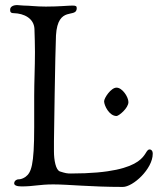

<svg xmlns="http://www.w3.org/2000/svg" viewBox="-20 -733 643 758"><path d="M391 -333C391 -317 411 -275 440 -275C449 -275 487 -306 487 -330C487 -350 463 -387 440 -387C418 -387 391 -346 391 -333ZM20 -695C20 -687 21 -681 35 -681C74 -680 114 -661 116 -619C117 -587 118 -557 118 -528C118 -466 115 -410 115 -355V-231C115 -78 103 -52 81 -35C67 -25 56 -25 52 -25C47 -25 36 -20 36 -9C36 -2 45 3 65 3C114 3 135 -5 190 -5C251 -5 337 5 465 5C505 5 583 -66 583 -126C583 -138 577 -143 571 -143C542 -143 579 -48 260 -48C245 -48 239 -49 217 -56C200 -61 193 -102 193 -135V-175C193 -186 198 -531 201 -593C208 -714 283 -658 283 -701C283 -709 279 -711 266 -711C248 -711 215 -707 161 -707C121 -707 98 -711 74 -711C64 -711 55 -713 47 -713C39 -713 20 -710 20 -695Z"/></svg>

Font: OFL Sorts Mill Goudy
Style: Regular
Weight: 500
Version: Version 003.000